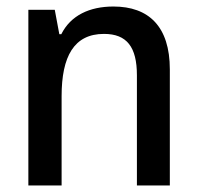

<svg xmlns="http://www.w3.org/2000/svg" viewBox="-20 -569 603 589"><path d="M67 0H169V-274C169 -396 207 -465 299 -465C369 -465 400 -425 400 -338V0H501V-356C501 -488 436 -549 328 -549C255 -549 197 -522 168 -464H162L148 -539H67Z"/></svg>

Font: Noto Sans Mono SemiCondensed Medium
Style: Regular
Weight: 500
Width: 4
Designer: Monotype Design Team
Foundry: Monotype Imaging Inc.
Version: Version 2.014